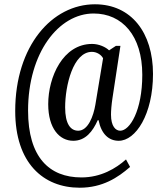

<svg xmlns="http://www.w3.org/2000/svg" viewBox="-20 -734 774 896"><path d="M352 142C458 142 530 95 587 45L568 10C521 52 451 94 360 94C210 94 111 0 111 -218C111 -488 254 -671 417 -671C550 -671 644 -568 644 -385C644 -218 586 -124 541 -124C520 -124 498 -144 498 -199C498 -216 500 -245 505 -277L542 -520H521L489 -499C474 -514 442 -529 410 -529C273 -529 205 -374 205 -248C205 -134 258 -77 322 -77C379 -77 413 -121 436 -173H440C453 -108 488 -77 534 -77C613 -77 694 -200 694 -389C694 -581 593 -714 423 -714C223 -714 51 -520 51 -216C51 27 182 142 352 142ZM345 -124C309 -124 284 -156 284 -233C284 -334 321 -492 409 -492C432 -492 453 -478 461 -462L425 -245C416 -192 391 -124 345 -124Z"/></svg>

Font: Noto Serif Tamil ExtraCondensed Medium
Style: Italic
Weight: 500
Width: 2
Italic angle: -12°
Designer: Indian Type Foundry, Tom Grace, and the Monotype Design Team
Foundry: Monotype Imaging Inc.
Version: Version 2.003